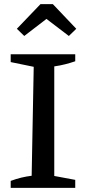

<svg xmlns="http://www.w3.org/2000/svg" viewBox="-20 -914 421 934"><path d="M32 0V-34Q59 -44 84 -50Q109 -56 134 -59L144 -589L32 -612V-650H346V-616Q323 -608 297.5 -601.5Q272 -595 244 -591V-58L346 -39V0ZM237 -894 351 -774 315 -739 206 -822 98 -739 62 -774 177 -894Z"/></svg>

Font: Piazzolla SC Medium
Style: Regular
Weight: 500
Designer: Juan Pablo del Peral
Foundry: Huerta Tipografica
Version: Version 1.330